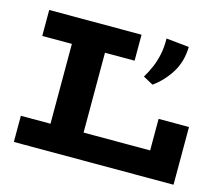

<svg xmlns="http://www.w3.org/2000/svg" viewBox="-99 -832 1123 964"><g transform="rotate(15 462.0 -350.0)"><path d="M47 0V-136H719V-300H877V0ZM201 -75V-599H373V-75ZM47 -551V-686H527V-551ZM653 -700 772 -688Q770 -611 734.5 -554Q699 -497 645 -458L593 -486Q611 -516 624.5 -547.5Q638 -579 646 -616.5Q654 -654 653 -700Z"/></g></svg>

Font: BioRhyme SemiExpanded ExtraBold
Style: Regular
Weight: 800
Width: 6
Designer: Aoife Mooney
Foundry: Aoife Mooney Type
Version: Version 1.600;gftools[0.9.33]